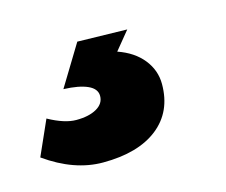

<svg xmlns="http://www.w3.org/2000/svg" viewBox="-118 -66 396 336"><g transform="rotate(-15 79.5 102.0)"><path d="M-71 173 -43 110Q-14 126 7 126Q30 126 44 118Q58 110 58 96Q58 83 42.5 76Q27 69 -1 68L44 -6L134 -4L107 29Q136 39 152 59Q168 79 168 104Q168 154 132.5 182Q97 210 33 210Q-19 210 -71 173Z"/></g></svg>

Font: Oak Sans ExtraBold
Style: Italic
Weight: 800
Italic angle: -9.49998°
Foundry: Erik Kennedy, Walven
Version: Version 1.000